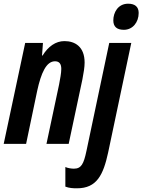

<svg xmlns="http://www.w3.org/2000/svg" viewBox="-27 -777 769 1037"><path d="M642 -616C690 -616 722 -657 722 -707C722 -741 701 -757 665 -757C610 -757 585 -709 585 -667C585 -633 604 -616 642 -616ZM-7 0H114L174 -287C195 -383 223 -446 270 -446C294 -446 304 -431 304 -405C304 -383 298 -351 292 -320L224 0H344L418 -348C425 -384 430 -415 430 -439C430 -525 378 -555 321 -555C274 -555 233 -526 203 -477H200L205 -545H109ZM389 240C496 240 531 167 557 47L682 -545H563L440 38C425 109 412 134 372 134C359 134 338 131 326 125V231C347 239 367 240 389 240Z"/></svg>

Font: Noto Sans ExtraCondensed
Style: Bold Italic
Weight: 700
Width: 2
Italic angle: -12°
Designer: Monotype Design Team
Foundry: Monotype Imaging Inc.
Version: Version 2.013